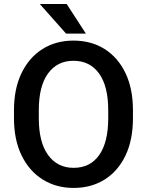

<svg xmlns="http://www.w3.org/2000/svg" viewBox="-20 -922 729 952"><path d="M639.2 -375V-335.9Q639.2 -228.5 602.3 -151.1Q565.4 -73.7 499.3 -32Q433.1 9.8 345.2 9.8Q258.3 9.8 191.7 -32Q125 -73.7 87.2 -151.1Q49.3 -228.5 49.3 -335.9V-375Q49.3 -482.4 86.9 -559.8Q124.5 -637.2 190.9 -679Q257.3 -720.7 344.2 -720.7Q432.1 -720.7 498.5 -679Q564.9 -637.2 602.1 -559.8Q639.2 -482.4 639.2 -375ZM516.6 -335.9V-376Q516.6 -494.6 471.2 -557.6Q425.8 -620.6 344.2 -620.6Q263.7 -620.6 218 -557.6Q172.4 -494.6 172.4 -376V-335.9Q172.4 -216.8 218.5 -153.3Q264.6 -89.8 345.2 -89.8Q427.2 -89.8 471.9 -153.3Q516.6 -216.8 516.6 -335.9ZM310.5 -902.3 405.8 -755.4H307.6L177.2 -902.3Z"/></svg>

Font: Vazirmatn RD UI Medium
Style: Regular
Weight: 500
Designer: Saber Rastikerdar
Foundry: Saber Rastikerdar
Version: Version 33.003